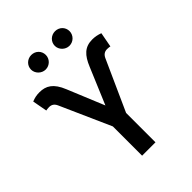

<svg xmlns="http://www.w3.org/2000/svg" viewBox="-260 -1072 1205 1205"><g transform="rotate(-45 342.5 -469.5)"><path d="M282.3 0H400.9V-260.7L551.8 -595.5C561.8 -617.5 577.1 -628.6 599.4 -628.6C609 -628.6 622.9 -627.1 626.4 -625.7L644.9 -724.4C622.9 -732.6 600.5 -737.2 576.7 -737.2C509.2 -737.2 473.7 -699.6 443.9 -627.1L342.3 -385.7L241.5 -630C208.1 -713.1 165.1 -737.2 107.6 -737.2C81.7 -737.2 61.4 -732.6 39.4 -723.4L57.5 -625.7C61.1 -627.1 75.6 -628.6 84.5 -628.6C107.2 -628.6 122.5 -618.6 132.8 -595.5L282.3 -259.6ZM171.2 -874.6C171.2 -840.2 201.3 -810 236.9 -810C273.8 -810 302.2 -840.2 302.2 -874.6C302.2 -911.2 273.8 -938.9 236.9 -938.9C201.3 -938.9 171.2 -911.2 171.2 -874.6ZM382.1 -874.6C382.1 -840.2 412.3 -810 447.8 -810C484.7 -810 513.1 -840.2 513.1 -874.6C513.1 -911.2 484.7 -938.9 447.8 -938.9C412.3 -938.9 382.1 -911.2 382.1 -874.6Z"/></g></svg>

Font: Magic Ui Pro Semi Bold
Style: Regular
Weight: 600
Designer: Stefan Endress, Andreas Faust
Version: Version 1.000;FEAKit 1.0